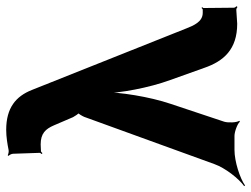

<svg xmlns="http://www.w3.org/2000/svg" viewBox="-164 -678 830 635"><g transform="rotate(-90 251.5 -360.0)"><path d="M527 -105C497 -105 485 -136 476 -158L272 -670C251 -723 213 -755 140 -755C117 -755 93 -751 73 -747C68 -746 59 -748 56 -750L54 -747C57 -745 61 -737 61 -732L64 -644C64 -642 61 -639 60 -638L63 -635C64 -636 66 -639 69 -640C77 -640 83 -641 92 -641C128 -641 143 -625 155 -597L182 -534C184 -530 194 -514 197 -514V-518C194 -518 185 -502 183 -497L27 -67C14 -30 -22 15 -46 32L-44 35C-20 18 35 0 74 0H120C134 0 161 10 167 18L170 16C164 7 163 -21 167 -34L226 -211C250 -282 265 -380 265 -437L261 -436C261 -380 279 -283 305 -212L345 -100C367 -36 406 9 491 9C509 8 524 7 537 6C540 6 545 8 546 10L549 7C547 5 544 1 544 -2L543 -102C543 -104 545 -106 546 -107L543 -109C542 -108 541 -106 539 -106V-105Z"/></g></svg>

Font: Asimov
Style: Edge
Weight: 500
Designer: Google
Version: Version 2.000980: 2014